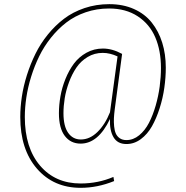

<svg xmlns="http://www.w3.org/2000/svg" viewBox="-20 -712 899 929"><path d="M508.8 -691.9Q575.2 -691.9 627.9 -668.5Q680.7 -645 714.1 -603Q747.6 -561 764.9 -505.6Q782.2 -450.2 782.2 -384.8Q782.2 -337.4 775.1 -287.4Q768.1 -237.3 752.4 -188.2Q736.8 -139.2 715.1 -100.8Q693.4 -62.5 661.4 -38.8Q629.4 -15.1 591.8 -15.1Q548.3 -15.1 529.1 -48.3Q509.8 -81.5 512.2 -136.2Q455.1 -17.1 370.1 -17.1Q321.8 -17.1 293.5 -54.4Q265.1 -91.8 265.1 -164.1Q265.1 -204.1 272.5 -246.1Q279.8 -288.1 296.6 -329.8Q313.5 -371.6 337.6 -404.1Q361.8 -436.5 398.2 -456.8Q434.6 -477.1 478 -477.1Q523.4 -477.1 570.8 -451.2L535.2 -183.1Q532.2 -159.2 531.2 -140.4Q530.3 -121.6 532.2 -100.8Q534.2 -80.1 540.3 -66.2Q546.4 -52.2 559.3 -43.2Q572.3 -34.2 591.8 -34.2Q625 -34.2 653.3 -57.4Q681.6 -80.6 700.7 -117.4Q719.7 -154.3 733.2 -200.9Q746.6 -247.6 752.7 -293.9Q758.8 -340.3 758.8 -382.8Q758.8 -467.3 731.4 -531.2Q704.1 -595.2 646.5 -633.1Q588.9 -670.9 507.8 -670.9Q447.8 -670.9 394.5 -652.6Q341.3 -634.3 300.8 -603Q260.3 -571.8 226.6 -529.5Q192.9 -487.3 169.7 -439.7Q146.5 -392.1 130.6 -340.6Q114.7 -289.1 107.4 -240.2Q100.1 -191.4 100.1 -146Q100.1 2.9 173.8 89.4Q247.6 175.8 370.1 175.8Q454.6 175.8 528.8 144L532.2 164.1Q451.7 196.8 370.1 196.8Q239.3 196.8 158.7 104Q78.1 11.2 78.1 -146Q78.1 -193.4 85.7 -244.1Q93.3 -294.9 110.1 -348.4Q127 -401.9 151.4 -451.4Q175.8 -501 211.4 -544.9Q247.1 -588.9 289.8 -621.3Q332.5 -653.8 388.9 -672.9Q445.3 -691.9 508.8 -691.9ZM371.1 -37.1Q414.6 -37.1 451.7 -73.5Q488.8 -109.9 512.2 -168.9L548.8 -439Q512.2 -456.1 477.1 -456.1Q437 -456.1 404.1 -436.3Q371.1 -416.5 349.9 -385.3Q328.6 -354 314 -314.5Q299.3 -274.9 293.2 -237.1Q287.1 -199.2 287.1 -164.1Q287.1 -101.6 309.8 -69.3Q332.5 -37.1 371.1 -37.1Z"/></svg>

Font: Fira Sans Compressed Thin
Style: Italic
Weight: 100
Width: 3
Italic angle: -8°
Designer: Carrois Corporate & Edenspiekermann AG
Foundry: Carrois Corporate GbR & Edenspiekermann AG
Version: Version 4.203;PS 004.203;hotconv 1.0.88;makeotf.lib2.5.64775